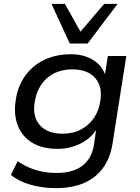

<svg xmlns="http://www.w3.org/2000/svg" viewBox="-20 -779 721 988"><path d="M269 189Q198 189 137 171.5Q76 154 36 121L71 50Q99 70 130.5 83.5Q162 97 197.5 104Q233 111 272 111Q354 111 402.5 75Q451 39 463 -31L477 -127H484Q466 -91 434 -65.5Q402 -40 361.5 -26.5Q321 -13 276 -13Q199 -13 147.5 -43.5Q96 -74 73 -129.5Q50 -185 60 -258Q67 -313 90 -357.5Q113 -402 150.5 -434Q188 -466 237 -483Q286 -500 344 -500Q413 -500 461.5 -469Q510 -438 524 -384H518L535 -491H630L559 -40Q547 35 509.5 86Q472 137 411.5 163Q351 189 269 189ZM302 -91Q356 -91 397.5 -113Q439 -135 465 -174.5Q491 -214 497 -265Q507 -337 468 -379.5Q429 -422 352 -422Q298 -422 256.5 -400.5Q215 -379 190 -340Q165 -301 158 -250Q147 -177 186 -134Q225 -91 302 -91ZM339 -555 245 -759H314L394 -616L516 -759H585L431 -555Z"/></svg>

Font: Nunito Sans 10pt SemiExpanded Medium
Style: Italic
Weight: 500
Width: 6
Italic angle: -9°
Designer: Vernon Adams
Foundry: Vernon Adams
Version: Version 3.101;gftools[0.9.27]